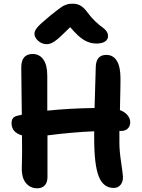

<svg xmlns="http://www.w3.org/2000/svg" viewBox="-20 -1017 763 1031"><path d="M231 -779.8Q205.1 -779.8 185.1 -797.6Q165 -815.4 165 -835.9Q165 -851.1 179.9 -869.4Q194.8 -887.7 250 -933.1Q257.3 -939 272.5 -950.9Q287.6 -962.9 292.2 -966.3Q296.9 -969.7 307.6 -977.3Q318.4 -984.9 323.2 -986.8Q328.1 -988.8 336.9 -992.2Q345.7 -995.6 353.5 -996.3Q361.3 -997.1 371.1 -997.1Q395.5 -997.1 414.1 -985.8Q432.6 -974.6 451.2 -948.2Q470.7 -921.9 492.9 -901.1Q515.1 -880.4 528.6 -871.3Q542 -862.3 551 -850.3Q560.1 -838.4 560.1 -823.2Q560.1 -804.7 543.7 -793.9Q527.3 -783.2 498 -783.2Q462.9 -783.2 431.4 -801.8Q399.9 -820.3 356.9 -871.1Q296.9 -811 273.9 -795.4Q251 -779.8 231 -779.8ZM180.2 -5.9Q142.1 -5.9 118.7 -34.7Q95.2 -63.5 97.2 -119.1Q99.6 -188 98.1 -290Q42 -306.2 42 -355Q42 -371.6 49.1 -381.8Q56.2 -392.1 75.2 -396Q78.6 -397 86.2 -398.4Q93.8 -399.9 97.2 -400.9Q97.2 -419.9 95.7 -515.6Q94.2 -611.3 94.2 -654.8Q94.2 -727.1 155.8 -727.1Q191.4 -727.1 212.6 -697.8Q233.9 -668.5 233.9 -609.9V-422.9Q356 -435.5 487.8 -437Q494.1 -633.8 494.1 -652.8Q494.1 -722.2 550.8 -722.2Q587.9 -722.2 607.4 -690.2Q627 -658.2 627 -596.2Q627 -572.8 626.5 -544.4Q626 -516.1 625.2 -481Q624.5 -445.8 624 -425.8Q650.4 -416 664.8 -398.4Q679.2 -380.9 679.2 -360.8Q679.2 -339.8 666.3 -326.9Q653.3 -314 631.8 -314H621.1V-251Q621.1 -208 629.9 -149.2Q638.7 -90.3 640.1 -69.8Q641.6 -42 627.7 -24.9Q613.8 -7.8 590.8 -7.8Q534.7 -7.8 510.3 -69.6Q485.8 -131.3 485.8 -273.9V-312Q372.6 -307.6 234.9 -290V-65.9Q234.9 -37.1 220.2 -21.5Q205.6 -5.9 180.2 -5.9Z"/></svg>

Font: Shantell Sans Bouncy
Style: Regular
Weight: 600
Designer: Stephen Nixon, Anya Danilova, Shantell Martin
Foundry: Arrow Type
Version: Version 1.006;[9816181b4]